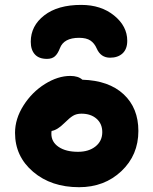

<svg xmlns="http://www.w3.org/2000/svg" viewBox="-20 -800 633 792"><path d="M314.9 -779.8Q397 -779.8 450.9 -735.8Q504.9 -691.9 504.9 -631.8Q504.9 -597.7 485.6 -579.8Q466.3 -562 434.1 -562Q395.5 -562 378.9 -600.1Q369.6 -621.6 353 -632.8Q336.4 -644 306.2 -644Q243.2 -644 227.1 -601.1Q218.3 -578.1 206.3 -567.6Q194.3 -557.1 173.8 -557.1Q140.6 -557.1 123.8 -575.7Q106.9 -594.2 106.9 -627.9Q106.9 -693.4 162.6 -736.6Q218.3 -779.8 314.9 -779.8ZM306.2 -27.8Q191.4 -27.8 116.7 -91.3Q42 -154.8 42 -252Q42 -310.1 77.1 -365.2Q112.3 -420.4 165.5 -453.6Q218.8 -486.8 270 -486.8Q302.7 -486.8 319.8 -471.2Q429.2 -467.8 490 -411.1Q550.8 -354.5 550.8 -259.8Q550.8 -160.2 480.7 -94Q410.6 -27.8 306.2 -27.8ZM191.9 -248Q191.9 -214.4 221.7 -194.1Q251.5 -173.8 301.8 -173.8Q346.2 -173.8 374 -196Q401.9 -218.3 401.9 -254.9Q401.9 -289.6 378.2 -310.3Q354.5 -331.1 315.9 -331.1Q295.4 -331.1 281 -322.3Q266.6 -313.5 245.1 -292Q216.8 -263.7 192.9 -259.8Q191.9 -255.9 191.9 -248Z"/></svg>

Font: Shantell Sans Irregular
Style: Bold
Weight: 700
Designer: Stephen Nixon, Anya Danilova, Shantell Martin
Foundry: Arrow Type
Version: Version 1.006;[9816181b4]